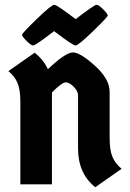

<svg xmlns="http://www.w3.org/2000/svg" viewBox="-20 -770 543 802"><path d="M197 0H65V-345Q65 -396 53 -424Q41 -452 15 -473L125 -550Q162 -520 180 -481Q254 -551 284.5 -551Q315 -551 376.5 -495.5Q438 -440 438 -386V-193Q438 -142 450 -114Q462 -86 488 -65L378 12Q306 -45 306 -150V-372Q306 -389 288 -407.5Q270 -426 254.5 -426Q239 -426 197 -384ZM206 -640Q128 -580 119 -580Q110 -580 91 -599Q72 -618 72 -624.5Q72 -631 133.5 -690.5Q195 -750 206.5 -750Q218 -750 296 -690Q374 -750 383 -750Q392 -750 411 -731Q430 -712 430 -705.5Q430 -699 368.5 -639.5Q307 -580 295.5 -580Q284 -580 206 -640Z"/></svg>

Font: Germania One
Style: Regular
Weight: 400
Designer: John Vargas Beltran
Foundry: John Vargas Beltran
Version: Version 1.001